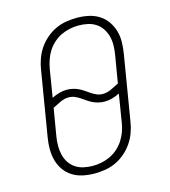

<svg xmlns="http://www.w3.org/2000/svg" viewBox="-111 -832 823 930"><g transform="rotate(-15 300.0 -367.5)"><path d="M249 8Q219 8 191 2Q163 -4 139.5 -18.5Q116 -33 100 -55.5Q84 -78 76.5 -105Q69 -132 69 -161.5Q69 -191 74 -220L128 -546Q132 -572 141.5 -598.5Q151 -625 167 -648.5Q183 -672 205 -691Q227 -710 252.5 -722Q278 -734 305.5 -738.5Q333 -743 359 -743H360Q390 -743 418 -737Q446 -731 469.5 -716.5Q493 -702 509 -679.5Q525 -657 533 -630Q541 -603 540.5 -573.5Q540 -544 535 -515L481 -189Q477 -163 467.5 -136.5Q458 -110 442 -86.5Q426 -63 404 -44Q382 -25 356.5 -13Q331 -1 303.5 3.5Q276 8 250 8ZM387 -354Q408 -354 428.5 -363.5Q449 -373 470 -384L493 -521Q497 -544 497.5 -567.5Q498 -591 492.5 -612.5Q487 -634 475 -652.5Q463 -671 445 -683Q427 -695 404.5 -700Q382 -705 358 -705Q337 -705 314.5 -700.5Q292 -696 271 -686Q250 -676 232 -660Q214 -644 201.5 -624.5Q189 -605 181.5 -583Q174 -561 170 -540L147 -399Q165 -408 184 -413.5Q203 -419 222 -419Q238 -419 253 -415.5Q268 -412 281.5 -405.5Q295 -399 307 -390.5Q319 -382 331 -374Q343 -366 357 -360Q371 -354 387 -354ZM251 -30Q272 -30 294.5 -34.5Q317 -39 338 -49Q359 -59 377 -75Q395 -91 407.5 -110.5Q420 -130 428 -152Q436 -174 439 -195L462 -336Q444 -327 425 -321.5Q406 -316 387 -316Q371 -316 356 -319.5Q341 -323 327.5 -329.5Q314 -336 302 -344.5Q290 -353 278 -361Q266 -369 252 -375Q238 -381 222 -381Q201 -381 180.5 -371.5Q160 -362 139 -351L116 -214Q112 -191 112 -167.5Q112 -144 117 -122.5Q122 -101 134 -82.5Q146 -64 164 -52Q182 -40 204.5 -35Q227 -30 251 -30Z"/></g></svg>

Font: Iosevka Etoile Extralight
Style: Italic
Weight: 200
Italic angle: -9°
Designer: Belleve Invis
Foundry: Belleve Invis
Version: Version 22.1.2; ttfautohint (v1.8.4)